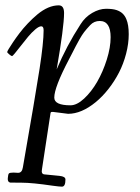

<svg xmlns="http://www.w3.org/2000/svg" viewBox="-20 -418 526 722"><path d="M144 -304Q144 -319.1 135.3 -319.1Q126.5 -319.1 112.8 -307.5Q99.1 -295.9 85.4 -279.5Q71.8 -263.2 59.1 -246.6Q28.6 -207 25.5 -207Q22.5 -207 14.8 -213.5Q7.1 -220 7.1 -222.3Q7.1 -224.6 12.7 -234Q18.3 -243.4 28.8 -259Q39.3 -274.7 53.1 -293Q66.9 -311.3 84.5 -329.8Q102.1 -348.4 120.6 -363.8Q161.9 -397.9 200.9 -397.9Q220.9 -397.9 220.9 -369.1Q220.9 -317.4 193.1 -157Q229.5 -244.4 283 -326.9Q299.8 -353.8 326.7 -369.4Q353.5 -385 378.9 -385Q404.3 -385 418.6 -380Q432.9 -375 441.4 -366.7Q450 -358.4 455.1 -345.9Q464.1 -324.7 464.1 -289.3Q464.1 -253.9 454.2 -215.9Q444.3 -178 427.5 -145.3Q410.6 -112.5 387.9 -83.6Q365.2 -54.7 340.3 -34.2Q286.4 10 236.1 10L179.9 2.9Q177.2 2.9 175.3 2.9Q173.3 2.9 173 3.2Q172.6 3.4 172 3.8Q171.4 4.2 170.9 4.6Q170.4 5.4 169.9 8.1L137.9 218Q134 236.6 147.1 237.8Q160.2 239 177.1 240.7Q194.1 242.4 203.9 243.4Q226.1 245.6 226.1 257.1Q226.1 283.9 212.9 283.9Q203.6 283.9 177.5 280.3Q100.8 269 61.6 269Q22.5 269 18.6 268.6Q8.1 266.8 9.3 252.2Q10.5 237.5 13.5 234.3Q16.6 231 31 231L48.1 231.9Q62.7 231.9 65.9 211.9Q113.5 -60.3 128.8 -159.2Q144 -258.1 144 -304ZM184.1 -51Q184.1 -22 245.1 -22Q269 -22 296.4 -47.4Q323.7 -72.8 345.5 -110.5Q367.2 -148.2 381.6 -194Q396 -239.7 396 -278.1Q396 -339.1 355 -339.1Q333.7 -339.1 319.3 -323.7Q304.9 -308.3 296.6 -297.5Q288.3 -286.6 279.5 -271.1Q270.8 -255.6 264.8 -244.1Q258.8 -232.7 250.9 -217Q242.9 -201.4 239 -194.1Q184.1 -89.4 184.1 -51Z"/></svg>

Font: Fanwood Text
Style: Italic
Weight: 400
Italic angle: -9°
Version: Version 1.101